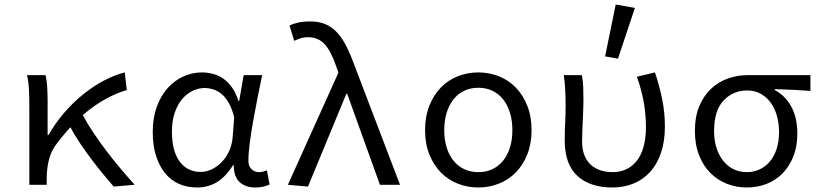

<svg xmlns="http://www.w3.org/2000/svg" viewBox="-20 -819 3640 851"><path d="M484 8Q462 -17 436.5 -48Q411 -79 385.5 -113Q360 -147 335.5 -183Q311 -219 292 -255Q257 -217 224 -172Q187 -118 187 -25V0H110V-353Q110 -382 108.5 -418Q107 -454 100 -486H182Q187 -466 189 -435.5Q191 -405 191 -373V-221H195Q225 -273 264 -318.5Q303 -364 347.5 -400Q392 -436 439 -461Q486 -486 533 -498L542 -420Q494 -406 445 -378.5Q396 -351 347 -309Q367 -271 394.5 -230Q422 -189 452.5 -149Q483 -109 515 -71Q547 -33 577 0Z M853 12Q809 12 773 -4Q737 -20 711.5 -51.5Q686 -83 671.5 -128.5Q657 -174 657 -234Q657 -297 675 -346Q693 -395 723 -428.5Q753 -462 792.5 -480Q832 -498 875 -498Q900 -498 924.5 -491.5Q949 -485 970.5 -470Q992 -455 1009 -430.5Q1026 -406 1037 -371H1040L1060 -486H1142Q1132 -438 1121.5 -385.5Q1111 -333 1102 -282Q1093 -231 1087 -185.5Q1081 -140 1081 -107Q1081 -82 1095 -69Q1109 -56 1129 -56Q1137 -56 1146 -58.5Q1155 -61 1163 -64L1175 -1Q1164 4 1148.5 8Q1133 12 1111 12Q1068 12 1042 -12Q1016 -36 1016 -87H1013Q981 -36 942 -12Q903 12 853 12ZM870 -57Q895 -57 919.5 -69Q944 -81 963.5 -101.5Q983 -122 995.5 -149.5Q1008 -177 1011 -208L1018 -299Q1008 -339 993 -364.5Q978 -390 960 -404Q942 -418 923 -423.5Q904 -429 888 -429Q860 -429 834 -416.5Q808 -404 787.5 -380Q767 -356 754.5 -319.5Q742 -283 742 -235Q742 -150 776 -103.5Q810 -57 870 -57Z M1345 8 1256 0 1480 -497 1472 -520Q1448 -591 1419.5 -622.5Q1391 -654 1346 -654Q1326 -654 1311.5 -649Q1297 -644 1284 -638L1263 -706Q1280 -714 1301.5 -719Q1323 -724 1355 -724Q1393 -724 1422 -712Q1451 -700 1474.5 -674.5Q1498 -649 1517 -610.5Q1536 -572 1555 -519L1753 0H1664L1519 -403H1515Z M2100 12Q2052 12 2009 -5Q1966 -22 1934 -54.5Q1902 -87 1883 -134.5Q1864 -182 1864 -242Q1864 -303 1883 -350.5Q1902 -398 1934 -431Q1966 -464 2009 -481Q2052 -498 2100 -498Q2148 -498 2191 -481Q2234 -464 2266 -431Q2298 -398 2317 -350.5Q2336 -303 2336 -242Q2336 -182 2317 -134.5Q2298 -87 2266 -54.5Q2234 -22 2191 -5Q2148 12 2100 12ZM2100 -56Q2135 -56 2163 -69.5Q2191 -83 2210.5 -107.5Q2230 -132 2240.5 -166Q2251 -200 2251 -242Q2251 -284 2240.5 -318.5Q2230 -353 2210.5 -378Q2191 -403 2163 -416.5Q2135 -430 2100 -430Q2065 -430 2037 -416.5Q2009 -403 1989.5 -378Q1970 -353 1959.5 -318.5Q1949 -284 1949 -242Q1949 -200 1959.5 -166Q1970 -132 1989.5 -107.5Q2009 -83 2037 -69.5Q2065 -56 2100 -56Z M2694 12Q2595 12 2539 -39.5Q2483 -91 2483 -197Q2483 -236 2485 -275Q2487 -314 2487 -353Q2487 -382 2485.5 -415Q2484 -448 2479 -486H2559Q2564 -460 2565 -432.5Q2566 -405 2566 -373Q2566 -354 2565 -331Q2564 -308 2563 -284Q2562 -260 2561 -236.5Q2560 -213 2560 -192Q2560 -155 2571 -129Q2582 -103 2600.5 -87Q2619 -71 2643.5 -63.5Q2668 -56 2695 -56Q2727 -56 2754 -68Q2781 -80 2801 -104.5Q2821 -129 2832 -167Q2843 -205 2843 -257Q2843 -308 2834 -362Q2825 -416 2803 -479L2883 -498Q2903 -438 2915 -379Q2927 -320 2927 -259Q2927 -193 2910 -142.5Q2893 -92 2862 -57.5Q2831 -23 2788 -5.5Q2745 12 2694 12ZM2719 -559 2662 -569 2709 -799 2794 -784Z M3290 12Q3243 12 3201.5 -4.5Q3160 -21 3128.5 -52.5Q3097 -84 3078.5 -131Q3060 -178 3060 -238Q3060 -302 3079.5 -348.5Q3099 -395 3131.5 -425.5Q3164 -456 3206 -471Q3248 -486 3294 -486H3572V-416Q3529 -419 3492.5 -421Q3456 -423 3414 -424V-420Q3462 -394 3488 -345Q3514 -296 3514 -227Q3514 -170 3496.5 -126Q3479 -82 3449 -51Q3419 -20 3378 -4Q3337 12 3290 12ZM3290 -56Q3321 -56 3347.5 -68.5Q3374 -81 3393 -104Q3412 -127 3422.5 -160Q3433 -193 3433 -234Q3433 -270 3424 -303.5Q3415 -337 3397 -362.5Q3379 -388 3352.5 -403Q3326 -418 3292 -418Q3229 -418 3187 -373.5Q3145 -329 3145 -238Q3145 -196 3156 -162.5Q3167 -129 3186.5 -105Q3206 -81 3232.5 -68.5Q3259 -56 3290 -56Z"/></svg>

Font: Source Code Pro
Style: Regular
Weight: 400
Monospace: yes
Designer: Paul D. Hunt, Teo Tuominen
Foundry: Adobe Systems Incorporated
Version: Version 2.030;PS 1.000;hotconv 16.6.51;makeotf.lib2.5.65220